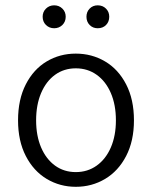

<svg xmlns="http://www.w3.org/2000/svg" viewBox="-20 -700 579 732"><path d="M490.7 -241.2Q490.7 -162.6 460.9 -105.2Q431.2 -47.9 380.6 -17.8Q330.1 12.2 269 12.2Q208.5 12.2 158.2 -17.8Q107.9 -47.9 78.4 -105.2Q48.8 -162.6 48.8 -241.2Q48.8 -320.8 78.4 -378.4Q107.9 -436 158 -465.8Q208 -495.6 269 -495.6Q330.1 -495.6 380.6 -465.8Q431.2 -436 460.9 -378.4Q490.7 -320.8 490.7 -241.2ZM421.9 -241.2Q421.9 -300.3 402.6 -345.2Q383.3 -390.1 348.6 -414.8Q314 -439.5 269 -439.5Q224.1 -439.5 189.9 -414.8Q155.8 -390.1 136.7 -345.2Q117.7 -300.3 117.7 -241.2Q117.7 -182.6 136.7 -137.9Q155.8 -93.3 189.9 -68.6Q224.1 -43.9 269 -43.9Q314 -43.9 348.6 -68.6Q383.3 -93.3 402.6 -137.9Q421.9 -182.6 421.9 -241.2ZM186.5 -679.7Q205.1 -679.7 217.8 -667.2Q230.5 -654.8 230.5 -636.2Q230.5 -617.2 217.8 -604.7Q205.1 -592.3 186.5 -592.3Q168 -592.3 155.3 -604.7Q142.6 -617.2 142.6 -636.2Q142.6 -654.8 155.3 -667.2Q168 -679.7 186.5 -679.7ZM352.5 -679.7Q371.6 -679.7 384 -667.2Q396.5 -654.8 396.5 -636.2Q396.5 -617.2 384.3 -604.7Q372.1 -592.3 352.5 -592.3Q334 -592.3 321.8 -604.7Q309.6 -617.2 309.6 -636.2Q309.6 -654.8 321.8 -667.2Q334 -679.7 352.5 -679.7Z"/></svg>

Font: Varta
Style: Light
Weight: 300
Designer: Joana Correia, Viktoriya Grabowska, Eben Sorkin
Foundry: Sorkin Type
Version: Version 1.002; ttfautohint (v1.3) -l 8 -r 24 -G 200 -x 12 -H